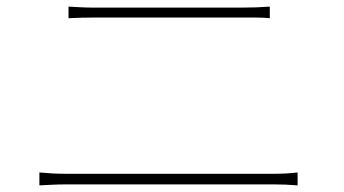

<svg xmlns="http://www.w3.org/2000/svg" viewBox="-20 -643 1040 580"><path d="M99 -122Q121 -120 139.5 -119Q158 -118 183 -118H807Q827 -118 844 -119Q861 -120 879 -122V-83Q843 -86 807 -86H183Q158 -86 139.5 -85Q121 -84 99 -83ZM187 -623Q207 -622 225 -621Q243 -620 266 -620H709Q756 -620 795 -623V-588Q775 -590 753.5 -590Q732 -590 709 -590H266Q243 -590 225 -589.5Q207 -589 187 -588Z"/></svg>

Font: SpoqaHanSans
Style: Thin
Weight: 250
Designer: [Spoqa Han Sans] Dong-huui Kim \uAE40 \uB3D9 \uD718   [Noto Sans] Ryoko NISHIZUKA \u897F \u585A \u6DBC \u5B50  (kana & i
Foundry: Spoqa (http://bi.spoqa.com)
Version: Version 1.004;PS 1.004;hotconv 1.0.82;makeotf.lib2.5.63406